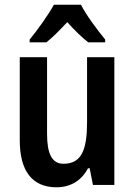

<svg xmlns="http://www.w3.org/2000/svg" viewBox="-20 -786 572 816"><path d="M324 -766H209C187 -725 140 -659 106 -618V-606H177C203 -626 234 -658 266 -692C296 -658 327 -628 355 -606H427V-618C391 -662 347 -721 324 -766ZM466 -543H350V-267C350 -152 328 -90 250 -90C201 -90 180 -132 180 -217V-543H64V-189C64 -61 116 10 220 10C278 10 326 -17 354 -71H361L375 0H466Z"/></svg>

Font: Noto Sans Armenian Condensed SemiBold
Style: Regular
Weight: 600
Width: 3
Designer: Monotype Design Team
Foundry: Monotype Imaging Inc.
Version: Version 2.008